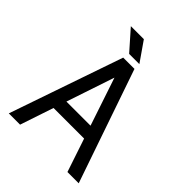

<svg xmlns="http://www.w3.org/2000/svg" viewBox="-246 -1021 1153 1153"><g transform="rotate(45 331.0 -444.5)"><path d="M148.4 -294.9V-212.9H502.9V-294.9ZM331.1 -600.6 532.2 0H627.9L378.9 -722.7H283.2L34.2 0H129.9ZM292.5 -763.7H379.4L292.5 -888.7H182.1Z"/></g></svg>

Font: Giphurs SC
Style: Regular
Weight: 400
Version: Version 0.920